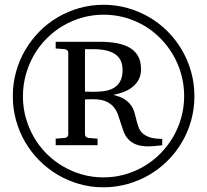

<svg xmlns="http://www.w3.org/2000/svg" viewBox="-20 -757 877 813"><path d="M499 -460.9Q499 -481.4 492.2 -497.8Q485.4 -514.2 470.2 -525.6Q455.1 -537.1 431.4 -543Q407.7 -548.8 374 -548.8H339.8V-369.1Q340.3 -369.1 344.7 -368.9Q349.1 -368.7 355 -368.7Q360.8 -368.7 366.9 -368.4Q373 -368.2 377 -368.2Q406.7 -368.2 429.4 -372.8Q452.1 -377.4 467.5 -388.4Q482.9 -399.4 491 -417Q499 -434.6 499 -460.9ZM667 -142.1Q664.6 -141.6 658.2 -140.9Q651.9 -140.1 643.6 -139.4Q635.3 -138.7 626 -137.9Q616.7 -137.2 608.9 -137.2Q575.7 -137.2 555.2 -145.8Q534.7 -154.3 522.2 -168.5Q509.8 -182.6 503.2 -200.4Q496.6 -218.3 491 -237.1Q485.4 -255.9 478.8 -273.7Q472.2 -291.5 459.7 -305.7Q447.3 -319.8 426.8 -328.4Q406.2 -336.9 373 -336.9Q361.8 -336.9 351.6 -336.4Q341.3 -335.9 339.8 -335.9V-187Q339.8 -182.6 343.8 -178.2Q347.7 -173.8 355 -172.9L393.1 -169.9V-142.1H215.8V-169.9L253.9 -172.9Q261.7 -173.8 265.4 -178.2Q269 -182.6 269 -187V-535.2Q269 -539.6 265.4 -543.7Q261.7 -547.9 253.9 -548.8L215.8 -551.8V-580.1H401.9Q442.9 -580.1 475.3 -574Q507.8 -567.9 530.5 -554.2Q553.2 -540.5 565.2 -518.3Q577.1 -496.1 577.1 -463.9Q577.1 -438.5 567.4 -420.2Q557.6 -401.9 541.5 -388.9Q525.4 -376 504.2 -367.9Q482.9 -359.9 460 -355Q489.7 -348.1 507.3 -336.7Q524.9 -325.2 534.9 -311Q544.9 -296.9 549.3 -280.8Q553.7 -264.6 557.6 -248.8Q561.5 -232.9 566.7 -218.5Q571.8 -204.1 583.3 -193.1Q594.7 -182.1 614.5 -175.5Q634.3 -168.9 667 -168.9ZM759.8 -350.1Q759.8 -397.9 747.6 -441.9Q735.4 -485.8 713.1 -524.2Q690.9 -562.5 659.9 -594Q628.9 -625.5 591.1 -647.9Q553.2 -670.4 509.5 -682.6Q465.8 -694.8 418.9 -694.8Q372.1 -694.8 328.6 -682.6Q285.2 -670.4 247.3 -648.2Q209.5 -626 178 -594.5Q146.5 -563 124.3 -524.7Q102.1 -486.3 89.6 -441.7Q77.1 -397 77.1 -348.1Q77.1 -301.3 89.4 -257.8Q101.6 -214.4 123.5 -176.3Q145.5 -138.2 176.5 -106.9Q207.5 -75.7 245.6 -53.2Q283.7 -30.8 327.1 -18.3Q370.6 -5.9 418 -5.9Q465.3 -5.9 509 -18.3Q552.7 -30.8 590.6 -53.2Q628.4 -75.7 659.7 -107.4Q690.9 -139.2 713.1 -177.2Q735.4 -215.3 747.6 -259.3Q759.8 -303.2 759.8 -350.1ZM803.2 -350.1Q803.2 -296.9 789.6 -247.6Q775.9 -198.2 750.7 -155.3Q725.6 -112.3 690.4 -77.1Q655.3 -42 612.3 -16.8Q569.3 8.3 520 22.2Q470.7 36.1 417 36.1Q364.3 36.1 315.7 22.2Q267.1 8.3 224.6 -16.8Q182.1 -42 147 -77.1Q111.8 -112.3 86.7 -155.3Q61.5 -198.2 47.9 -247.6Q34.2 -296.9 34.2 -350.1Q34.2 -403.3 47.9 -452.6Q61.5 -502 86.7 -544.9Q111.8 -587.9 146.7 -623.3Q181.6 -658.7 224.4 -683.8Q267.1 -709 316.4 -722.9Q365.7 -736.8 418.9 -736.8Q471.2 -736.8 520.3 -722.9Q569.3 -709 612.1 -684.1Q654.8 -659.2 689.9 -623.8Q725.1 -588.4 750.2 -545.4Q775.4 -502.4 789.3 -452.9Q803.2 -403.3 803.2 -350.1Z"/></svg>

Font: BabelStone Ogham Pictish
Style: Bold Italic
Weight: 700
Italic angle: -30°
Designer: Andrew West
Foundry: BabelStone
Version: Version 1.02 March 14, 2022